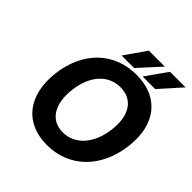

<svg xmlns="http://www.w3.org/2000/svg" viewBox="-218 -979 1150 1150"><g transform="rotate(45 357.0 -404.0)"><path d="M439 -666C253 -666 116 -539 90 -330C64 -120 170 12 356 12C543 12 681 -120 707 -330C733 -539 626 -666 439 -666ZM424 -545C525 -545 583 -467 566 -330C549 -192 471 -109 370 -109C269 -109 213 -192 230 -330C247 -467 323 -545 424 -545ZM389 -820 294 -684H400L524 -820ZM700 -820H568L472 -684H578Z"/></g></svg>

Font: Falling Sky
Style: SeBdObl
Weight: 600
Designer: Paul D. Hunt
Foundry: Adobe Systems Incorporated
Version: Version 1.02